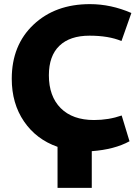

<svg xmlns="http://www.w3.org/2000/svg" viewBox="-20 -724 676 931"><path d="M259 187V-12Q156 -48 96.5 -135Q37 -222 37 -342Q37 -505 142.5 -604.5Q248 -704 416 -704Q518 -704 617 -661L569 -525Q507 -551 414 -551Q319 -551 268 -502Q217 -453 217 -359Q217 -257 274.5 -199.5Q332 -142 436 -142Q507 -142 570 -164L608 -39Q535 1 425 9V187Z"/></svg>

Font: Cantarell Extra Bold
Style: Regular
Weight: 800
Designer: Dave Crossland, Nikolaus Waxweiler, Florian Fecher, Jacques Le Bailly, Eben Sorkin, Alexei Vanyashin, Alexios Zavras, Em
Version: Version 0.303